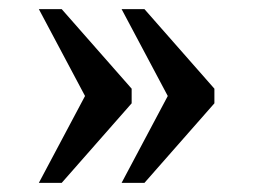

<svg xmlns="http://www.w3.org/2000/svg" viewBox="-20 -480 554 420"><path d="M246 -80H296L449 -254V-286L296 -460H246L347 -270ZM65 -80H115L268 -254V-286L115 -460H65L166 -270Z"/></svg>

Font: Noto Serif Devanagari
Style: Regular
Weight: 400
Designer: Universal Thirst, Indian Type Foundry and the Monotype Design Team
Foundry: Monotype Imaging Inc.
Version: Version 2.004